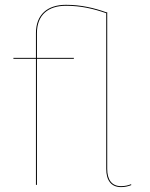

<svg xmlns="http://www.w3.org/2000/svg" viewBox="-20 -753 609 782"><path d="M514 -2.8C502 2.2 488.1 5.2 473.3 5.2C434.4 5.2 416.7 -22.1 416.7 -64.9V-703L413.5 -702.8C363.4 -720.6 310.4 -733.4 248.7 -733.4C173.6 -733.4 126.4 -694.1 126.4 -617.9V-517.2H34.6V-513.4H126.4V0H130.4V-513.4H280.6L281 -517.2H130.4V-617.6C130.4 -692.3 175.9 -729.5 248.9 -729.5C309.9 -729.5 361.7 -717 412.7 -699.2V-65C412.7 -18.8 432.5 9.1 473.1 9.1C488.3 9.1 502.6 5.9 514.6 0.9Z"/></svg>

Font: Fira Sans Four
Style: Regular
Weight: 100
Designer: Carrois Corporate & Edenspiekermann AG
Foundry: Carrois Corporate GbR & Edenspiekermann AG
Version: Version 4.203;PS 004.203;hotconv 1.0.88;makeotf.lib2.5.64775